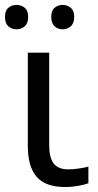

<svg xmlns="http://www.w3.org/2000/svg" viewBox="-31 -750 397 780"><path d="M168.9 -536.1V-158.2Q168.9 -109.9 187 -85.9Q205.1 -62 246.1 -62Q267.6 -62 291.5 -65.7Q315.4 -69.3 328.1 -73.2V-5.9Q314.9 0 287.6 4.9Q260.3 9.8 233.9 9.8Q153.8 9.8 117.9 -31.7Q82 -73.2 82 -157.2V-536.1ZM-10.7 -681.2Q-10.7 -707 2.9 -718.5Q16.6 -730 36.1 -730Q55.2 -730 69.3 -718.5Q83.5 -707 83.5 -681.2Q83.5 -655.3 69.3 -643.1Q55.2 -630.9 36.1 -630.9Q16.6 -630.9 2.9 -643.1Q-10.7 -655.3 -10.7 -681.2ZM177.2 -681.2Q177.2 -707 190.9 -718.5Q204.6 -730 223.1 -730Q242.2 -730 256.3 -718.5Q270.5 -707 270.5 -681.2Q270.5 -655.3 256.3 -643.1Q242.2 -630.9 223.1 -630.9Q204.6 -630.9 190.9 -643.1Q177.2 -655.3 177.2 -681.2Z"/></svg>

Font: NotoPenekeko
Style: Regular
Weight: 400
Designer: Monotype Design team
Foundry: Monotype Imaging Inc.
Version: Version 1.04